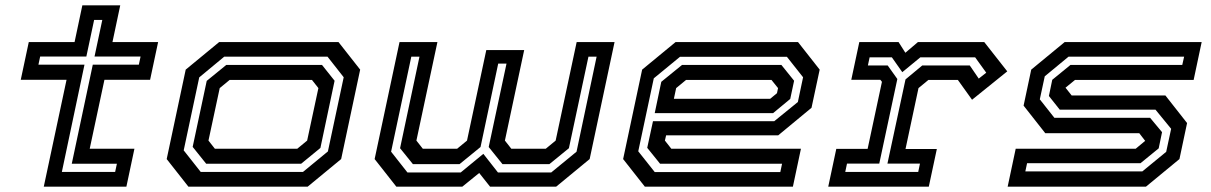

<svg xmlns="http://www.w3.org/2000/svg" viewBox="-20 -697 4522 717"><path d="M143.5 0 228.5 -399H57.5L87.5 -540H258.5L287.5 -677H429L400 -540H570.5L540.5 -399H370L315 -141.5H482L452 0ZM211 -55H410L416.5 -85.5H248L326.5 -455.5H498.5L505 -486H333L362 -622.5H331.5L302.5 -486H130L123.5 -455.5H295.5Z M683.5 0 602.5 -103 673.5 -437 798.5 -540H1244L1325 -437L1254 -103L1129 0ZM729.5 -55H1111.5L1204.5 -131.5L1263.5 -408.5L1203 -485.5H817.5L724 -408L666 -135.5ZM750 -85.5 699.5 -148.5 752 -395 825 -454.5H1182.5L1229.5 -395.5L1176.5 -144.5L1104.5 -85.5ZM782.5 -141.5H1090L1127 -172L1169 -368L1145 -398.5H837.5L800.5 -368L758.5 -172Z M1472 -540H1613.5L1535 -172L1559 -141.5H1687L1724 -172L1796 -510H1937.5L1865.5 -172L1889.5 -141.5H2018L2055 -172L2133.5 -540H2275L2182 -103L2057 0H1810L1769.5 -51L1706.5 0H1460L1379 -103ZM1516 -485.5 1440.5 -130.5 1501.5 -53H1700.5L1785 -122.5L1839.5 -53H2038.5L2133 -130.5L2208 -485.5H2177.5L2104.5 -143.5L2031.5 -84H1856.5L1805 -148L1871.5 -459.5H1840.5L1774.5 -148L1696 -84H1522L1474 -143.5L1546.5 -485.5Z M2960 -540 3041 -437 3010.5 -294.5 2886 -191.5H2467.5L2463 -172L2487 -141.5H2971L2941 0H2388L2307 -103L2378 -437L2503 -540ZM2918.5 -485H2519.5L2421.5 -404.5L2363.5 -132L2425 -54.5H2894L2900.5 -85.5H2445L2397 -145L2418.5 -244.5H2871.5L2959.5 -316L2979 -408.5ZM2898 -454.5 2945.5 -395.5 2931 -327.5 2867 -274.5H2425L2449.5 -391.5L2527 -454.5ZM2861 -398.5H2542L2505 -368L2496.5 -328H2856L2881.5 -349L2885.5 -368Z M3073 0 3103 -141H3220L3273.5 -391.5L3267.5 -399H3159L3189 -540H3335.5L3361 -500L3408 -540H3655.5L3741.5 -430.5L3610 -324.5L3557 -398.5H3447L3410 -368L3361.5 -140.5H3478.5L3448.5 0ZM3136.5 -55H3409L3415.5 -86H3294L3361.5 -400.5L3424 -452.5H3601.5L3635 -403.5L3663 -425.5L3621.5 -483H3417L3349.5 -427.5L3310.5 -483H3227.5L3221 -452.5H3295L3331 -402L3263.5 -86H3143Z M3743 0 3773 -141.5H4221L4256.5 -171L4234.5 -199.5H3883.5L3802.5 -302.5L3831 -437L3956 -540H4467.5L4437.5 -398.5H3994.5L3959 -369.5L3982 -340.5H4332L4413 -237.5L4384.5 -103L4259.5 0ZM3809 -57H4246L4335 -130L4353.5 -216L4295 -287.5H3937.5L3897 -338.5L3909.5 -399L3977.5 -454.5H4395L4402 -485.5H3970.5L3881.5 -412L3863 -326L3917.5 -257H4275L4319.5 -203.5L4307 -143L4239 -87.5H3815.5Z"/></svg>

Font: Tourney Expanded SemiBold
Style: Italic
Weight: 600
Width: 7
Italic angle: -12°
Designer: Tyler Finck
Foundry: Etcetera Type Co
Version: Version 1.010; ttfautohint (v1.8.3)